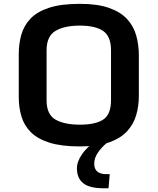

<svg xmlns="http://www.w3.org/2000/svg" viewBox="-20 -753 824 1004"><path d="M397.5 12.7Q300.3 12.7 237.8 -7.3Q175.3 -27.3 140.6 -62.5Q106 -97.7 92 -144.5Q78.1 -191.4 78.1 -244.6V-470.2Q78.1 -524.9 91.8 -572.5Q105.5 -620.1 140.1 -656.2Q174.8 -692.4 237.3 -712.6Q299.8 -732.9 397.5 -732.9Q490.7 -732.9 551 -711.4Q611.3 -689.9 645.3 -652.6Q679.2 -615.2 692.6 -566.4Q706.1 -517.6 706.1 -462.9V-252.4Q706.1 -199.2 692.4 -151.6Q678.7 -104 644.8 -66.9Q610.8 -29.8 550.8 -8.5Q490.7 12.7 397.5 12.7ZM397.5 -101.1Q479.5 -101.1 520 -127.9Q560.5 -154.8 560.5 -228.5V-489.7Q560.5 -562.5 519.8 -590.8Q479 -619.1 397.5 -619.1Q316.9 -619.1 270.3 -591.6Q223.6 -564 223.6 -489.7V-228.5Q223.6 -154.3 270 -127.7Q316.4 -101.1 397.5 -101.1ZM382.3 127Q382.3 91.8 409.2 53Q436 14.2 476.1 -9.8L537.6 -4.9Q508.3 20 490.5 47.1Q472.7 74.2 472.7 103Q472.7 157.7 536.6 157.7H553.7L547.4 231.4H520.5Q448.2 231.4 415.3 205.1Q382.3 178.7 382.3 127Z"/></svg>

Font: Monda
Style: Bold
Weight: 700
Designer: Vernon Adams
Foundry: Vernon Adams
Version: Version 2.100; ttfautohint (v1.8.3)